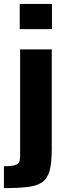

<svg xmlns="http://www.w3.org/2000/svg" viewBox="-41 -763 347 983"><path d="M60 -614V-743H225V-614ZM-21 200V88Q18 88 35.5 82.5Q53 77 57.5 65.5Q62 54 62 35V-510H224V0Q224 69 213.5 109Q203 149 177 168.5Q151 188 103 194Q55 200 -21 200Z"/></svg>

Font: Saira
Style: Bold
Weight: 700
Designer: Hector Gatti with collaboration of the Omnibus-Type team
Foundry: Omnibus-Type
Version: Version 1.100; ttfautohint (v1.8.3)